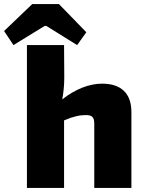

<svg xmlns="http://www.w3.org/2000/svg" viewBox="-81 -921 712 941"><path d="M146 -794 297 -700 342 -763 208 -901H77L-61 -769L-15 -700L138 -794ZM419 -511C356 -511 288 -484 224 -434C230 -464 234 -503 234 -541L233 -700H51V0H233V-331C280 -351 310 -357 340 -357C370 -357 381 -347 381 -315V0H563V-372C563 -463 513 -511 419 -511Z"/></svg>

Font: Exo 2 Extra Bold
Style: Regular
Weight: 800
Designer: Natanael Gama
Version: Version 1.001;PS 001.001;hotconv 1.0.88;makeotf.lib2.5.64775